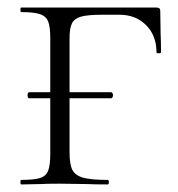

<svg xmlns="http://www.w3.org/2000/svg" viewBox="-20 -488 470 508"><path d="M53 -236Q53 -244 57 -244H274Q276 -244 277.5 -241.5Q279 -239 279 -236Q279 -233 277.5 -230.5Q276 -228 274 -228H57Q53 -228 53 -236ZM36 -12Q70 -12 86 -17Q102 -22 107.5 -36.5Q113 -51 113 -81V-387Q113 -417 107.5 -431Q102 -445 86 -450.5Q70 -456 36 -456Q34 -456 34 -462Q34 -468 36 -468H394Q404 -468 404 -460L405 -398Q406 -379 406 -350Q406 -347 400 -347Q394 -347 394 -350Q394 -394 366.5 -421.5Q339 -449 296 -449H250Q212 -449 194.5 -444Q177 -439 170.5 -426.5Q164 -414 164 -386V-85Q164 -53 171.5 -38.5Q179 -24 199.5 -18Q220 -12 265 -12Q268 -12 268 -6Q268 0 265 0Q230 0 211 -1L138 -2Q104 -2 87 -1L36 0Q34 0 34 -6Q34 -12 36 -12Z"/></svg>

Font: Cormorant SC Light
Style: Regular
Weight: 300
Designer: Christian Thalmann (Catharsis Fonts)
Foundry: Catharsis Fonts
Version: Version 4.000